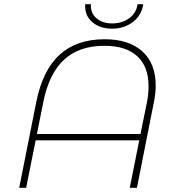

<svg xmlns="http://www.w3.org/2000/svg" viewBox="-20 -890 843 910"><path d="M718 -485Q718 -448 709 -404L629 0H595L640 -225H149L104 0H71L152 -407Q182 -557 262.5 -630.5Q343 -704 476 -704Q591 -704 654.5 -646.5Q718 -589 718 -485ZM684 -482Q684 -575 630 -624Q576 -673 475 -673Q355 -673 283.5 -607Q212 -541 185 -405L155 -255H646L676 -403Q684 -440 684 -482ZM384 -870H411Q408 -829 436.5 -804Q465 -779 512 -779Q558 -779 592 -803.5Q626 -828 632 -870H659Q651 -817 609.5 -785.5Q568 -754 511 -754Q453 -754 416.5 -786Q380 -818 384 -870Z"/></svg>

Font: Montserrat Alternates ExLight
Style: Italic
Weight: 275
Italic angle: -11.3°
Designer: Julieta Ulanovsky
Foundry: Julieta Ulanovsky
Version: Version 7.200